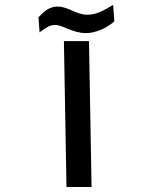

<svg xmlns="http://www.w3.org/2000/svg" viewBox="-20 -750 626 770"><path d="M246.6 0H347.2L336.9 -585H236.3ZM324.7 -617.2C358.9 -617.2 404.8 -633.8 438.5 -664.6L433.6 -730.5C397.5 -708.5 366.7 -690.9 330.1 -690.9C284.7 -690.9 254.9 -723.6 210.4 -723.6C182.6 -723.6 161.1 -710 134.3 -680.2L138.7 -620.1C164.6 -638.7 177.7 -649.9 201.7 -649.9C231.9 -649.9 271.5 -617.2 324.7 -617.2Z"/></svg>

Font: Cascadia Mono NF
Style: Regular
Weight: 400
Monospace: yes
Designer: Aaron Bell
Foundry: Saja Typeworks
Version: Version 2404.023